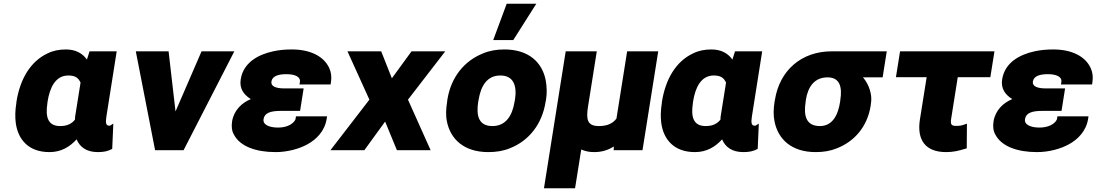

<svg xmlns="http://www.w3.org/2000/svg" viewBox="-20 -802 5854 1025"><path d="M67 -250C61 -213 60 -179 64 -147C75 -60 130 10 244 10C308 10 353 -19 389 -58C406 -17 442 10 502 10C532 10 555 6 579 -7L585 -142L567 -131H563C545 -131 543 -147 548 -180L603 -528H458L444 -484C422 -515 387 -538 332 -538C297 -538 264 -532 234 -517C142 -474 87 -379 68 -260ZM233 -251 234 -260C246 -335 276 -399 345 -399C383 -399 399 -385 410 -361L381 -179C380 -173 381 -168 380 -163C363 -142 340 -129 301 -129C234 -129 222 -180 233 -251Z M705 -528 808 0H960L1231 -528H1056L917 -207L880 -528Z M1219 -154C1215 -128 1217 -103 1229 -83C1262 -20 1347 10 1451 10C1514 10 1577 -7 1622 -32C1669 -58 1714 -102 1724 -168L1726 -181H1560L1558 -168C1557 -162 1554 -159 1550 -153C1534 -134 1504 -121 1464 -121C1418 -121 1382 -136 1387 -166C1392 -200 1426 -210 1479 -210H1582L1601 -330H1498C1451 -330 1425 -342 1429 -367C1434 -397 1468 -406 1509 -406C1553 -406 1586 -393 1581 -364L1579 -351H1745L1747 -364C1751 -391 1748 -416 1738 -438C1709 -502 1636 -538 1538 -538C1502 -538 1469 -535 1438 -528C1360 -511 1279 -469 1265 -378C1257 -328 1283 -295 1319 -273C1271 -253 1229 -214 1219 -154Z M1744 0H1925L2036 -153L2099 0H2279L2158 -270L2357 -528H2177L2072 -384L2015 -528H1835L1952 -270Z M2367 -259C2361 -221 2359 -186 2366 -153C2385 -59 2457 10 2587 10C2628 10 2668 4 2703 -11C2802 -50 2874 -137 2893 -260L2895 -269C2901 -307 2899 -342 2893 -375C2874 -469 2803 -538 2673 -538C2632 -538 2594 -532 2559 -517C2460 -478 2387 -391 2368 -268ZM2533 -259 2535 -269C2547 -343 2580 -399 2651 -399C2722 -399 2741 -344 2729 -269L2727 -259C2715 -184 2680 -129 2609 -129C2536 -129 2521 -183 2533 -259ZM2613 -588H2720L2843 -782H2685Z M2884 203H3050L3083 -4C3103 5 3125 10 3152 10C3193 10 3227 -1 3257 -20L3256 0H3410L3494 -528H3328L3271 -169C3252 -144 3224 -129 3177 -129C3116 -129 3108 -163 3119 -232L3166 -528H3000Z M3513 -250C3507 -213 3506 -179 3510 -147C3521 -60 3576 10 3690 10C3754 10 3799 -19 3835 -58C3852 -17 3888 10 3948 10C3978 10 4001 6 4025 -7L4031 -142L4013 -131H4009C3991 -131 3989 -147 3994 -180L4049 -528H3904L3890 -484C3868 -515 3833 -538 3778 -538C3743 -538 3710 -532 3680 -517C3588 -474 3533 -379 3514 -260ZM3679 -251 3680 -260C3692 -335 3722 -399 3791 -399C3829 -399 3845 -385 3856 -361L3827 -179C3826 -173 3827 -168 3826 -163C3809 -142 3786 -129 3747 -129C3680 -129 3668 -180 3679 -251Z M4115 -259C4109 -221 4108 -186 4115 -153C4134 -59 4205 10 4335 10C4375 10 4413 4 4447 -10C4540 -46 4610 -124 4628 -237L4629 -246C4632 -263 4632 -279 4630 -294C4624 -332 4609 -363 4587 -389H4692L4714 -528H4420C4258 -528 4142 -426 4117 -269ZM4281 -259 4282 -268C4293 -339 4328 -389 4398 -389C4464 -389 4477 -337 4466 -268L4465 -259C4454 -187 4424 -129 4357 -129C4284 -129 4269 -183 4281 -259Z M4763 -390H4927L4891 -164C4874 -56 4919 10 5031 10C5071 10 5101 2 5130 -7L5141 -10L5142 -142L5128 -137C5110 -131 5104 -130 5083 -130C5058 -130 5053 -139 5058 -169L5093 -390H5267L5289 -528H4785Z M5284 -154C5280 -128 5282 -103 5294 -83C5327 -20 5412 10 5516 10C5579 10 5642 -7 5687 -32C5734 -58 5779 -102 5789 -168L5791 -181H5625L5623 -168C5622 -162 5619 -159 5615 -153C5599 -134 5569 -121 5529 -121C5483 -121 5447 -136 5452 -166C5457 -200 5491 -210 5544 -210H5647L5666 -330H5563C5516 -330 5490 -342 5494 -367C5499 -397 5533 -406 5574 -406C5618 -406 5651 -393 5646 -364L5644 -351H5810L5812 -364C5816 -391 5813 -416 5803 -438C5774 -502 5701 -538 5603 -538C5567 -538 5534 -535 5503 -528C5425 -511 5344 -469 5330 -378C5322 -328 5348 -295 5384 -273C5336 -253 5294 -214 5284 -154Z"/></svg>

Font: Asimov Pro
Style: UltObl
Weight: 900
Designer: Google
Version: Version 2.000980; 2014